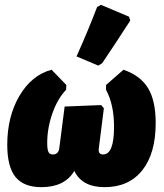

<svg xmlns="http://www.w3.org/2000/svg" viewBox="-20 -766 678 793"><path d="M381 -737 397 -746 513 -697 518 -681Q460 -591 402 -505L386 -495L296 -533Q345 -642 381 -737ZM151 7Q78 7 44 -35Q10 -77 10 -168Q10 -285 60.5 -370.5Q111 -456 193 -478L254 -415L253 -395Q218 -359 196.5 -298Q175 -237 175 -176Q175 -149 180 -138.5Q185 -128 198 -128Q222 -128 225 -155L247 -326L398 -332L409 -319L388 -152Q385 -128 406 -128Q451 -128 451 -242Q451 -334 418 -395V-415L490 -478Q560 -454 591.5 -402Q623 -350 623 -258Q623 -132 567.5 -62.5Q512 7 412 7Q319 7 287 -60Q247 7 151 7Z"/></svg>

Font: Alegreya Sans Black
Style: Italic
Weight: 900
Italic angle: -7°
Designer: Juan Pablo del Peral
Foundry: Huerta Tipografica
Version: Version 2.007